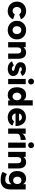

<svg xmlns="http://www.w3.org/2000/svg" viewBox="2242 -3026 1000 5523"><g transform="rotate(90 2741.5 -265.0)"><path d="M27 -252.6Q27 -329.1 61.9 -389.2Q96.8 -449.2 159.1 -482.9Q221.3 -516.6 300.4 -516.6Q379.4 -516.6 442 -477.3Q504.6 -438 534.2 -366.4L392.2 -317.4Q379.4 -344 352.3 -359.8Q325.2 -375.6 293 -375.6Q260.2 -375.6 234.7 -359.8Q209.2 -344 195.1 -316.1Q181 -288.2 181 -252.3Q181 -217 195.4 -188.6Q209.9 -160.3 235.8 -144.6Q261.8 -129 294.8 -129Q326.8 -129 353.5 -145.9Q380.2 -162.8 393.6 -191.4L535.8 -142.4Q507.2 -69.6 444 -28.8Q380.8 12 301.6 12Q222.4 12 159.8 -21.7Q97.2 -55.4 62.1 -115.9Q27 -176.4 27 -252.6Z M580 -252.6Q580 -329.1 614.1 -389.2Q648.2 -449.2 708.5 -482.9Q768.8 -516.6 846.6 -516.6Q924.4 -516.6 984.8 -482.9Q1045.2 -449.2 1079.3 -389.2Q1113.4 -329.1 1113.4 -252.6Q1113.4 -175.4 1079.7 -115.4Q1046 -55.4 985.9 -21.7Q925.7 12 848.7 12Q770.6 12 709.4 -21.7Q648.2 -55.4 614.1 -115.4Q580 -175.4 580 -252.6ZM960.2 -252.4Q960.2 -289.2 945.7 -317.8Q931.2 -346.4 905.2 -362.6Q879.1 -378.8 846.6 -378.8Q814 -378.8 788.5 -362.6Q763 -346.4 748.5 -317.8Q734 -289.2 734 -252.4Q734 -216.2 748.5 -187.6Q763 -159 789.1 -142.8Q815.3 -126.6 848.5 -126.6Q881.2 -126.6 906.6 -142.8Q932 -159 946.1 -187.6Q960.2 -216.2 960.2 -252.4Z M1193.2 -504.6H1335.2L1343.2 -411.8V0H1193.2ZM1521.2 -258.8H1671.4V0H1521.2ZM1439.4 -376.2Q1392.6 -377 1367.9 -348.9Q1343.2 -320.8 1343.2 -266.2H1296.4Q1296.4 -345.2 1320 -401.4Q1343.6 -457.6 1386.5 -487.1Q1429.4 -516.6 1485 -516.6Q1577.6 -516.6 1624.6 -460.5Q1671.6 -404.4 1671.4 -286.8V-258.8H1521.2Q1521.2 -320.2 1500 -347.4Q1478.8 -374.6 1439.4 -376.2Z M1745.9 -110 1866 -162.9Q1880.6 -137.4 1904.7 -122.6Q1928.9 -107.9 1958.7 -107.9Q1987.7 -107.9 2003.7 -116.8Q2019.7 -125.7 2019.7 -142.6Q2019.7 -158.7 2006.6 -167.4Q1993.4 -176 1965.1 -183.3L1920.3 -194.7Q1850 -213.1 1810.1 -254.8Q1770.1 -296.4 1770.1 -351Q1770.1 -428 1821.1 -470Q1872 -512 1964.7 -512Q2038.1 -512 2092.2 -481.1Q2146.3 -450.3 2164 -400.1L2047.9 -349.3Q2041.6 -368.6 2017.1 -380.6Q1992.7 -392.6 1965.6 -392.6Q1941.1 -392.6 1927.6 -382.1Q1914.1 -371.6 1914.1 -353.6Q1914.1 -341.6 1927.9 -332.7Q1941.7 -323.9 1969.6 -317.3L2028.9 -302.7Q2097.1 -285.7 2132.5 -240.4Q2167.9 -195.1 2167.9 -140.9Q2167.9 -95 2141.1 -60.4Q2114.4 -25.7 2066.9 -6.9Q2019.3 12 1958.7 12Q1884.1 12 1827.4 -20.1Q1770.6 -52.1 1745.9 -110Z M2251 -504.6H2401V0H2251ZM2241 -659.7Q2241 -694.2 2266.4 -719.6Q2291.8 -745 2326.3 -745Q2360.8 -745 2386 -719.6Q2411.2 -694.3 2411.2 -659.8Q2411.2 -625.4 2386 -600.1Q2360.8 -574.8 2326.3 -574.8Q2291.8 -574.8 2266.4 -600Q2241 -625.2 2241 -659.7Z M2864.6 -93.8V-707H3014.6V0H2871.6ZM2490 -252.6Q2490 -333.2 2517.6 -392.7Q2545.2 -452.2 2596.6 -484.4Q2648 -516.6 2718.4 -516.6Q2780.2 -516.6 2823.6 -484.8Q2867 -453 2889.1 -393.9Q2911.2 -334.8 2911.2 -252.6Q2911.2 -170.6 2889.1 -111Q2867 -51.4 2823.6 -19.7Q2780.2 12 2718.4 12Q2648 12 2596.6 -20.1Q2545.2 -52.2 2517.6 -111.8Q2490 -171.4 2490 -252.6ZM2864.6 -252.6Q2864.6 -289.2 2851 -317.8Q2837.4 -346.4 2812.8 -362.3Q2788.2 -378.2 2756.8 -378.2Q2725.4 -378.2 2700.2 -362.3Q2675 -346.4 2660.7 -317.8Q2646.4 -289.2 2646.4 -252.6Q2646.4 -216.2 2661.1 -187.6Q2675.8 -159 2701.1 -142.7Q2726.4 -126.4 2757.8 -126.4Q2788.4 -126.4 2812.9 -142.7Q2837.4 -159 2851 -187.6Q2864.6 -216.2 2864.6 -252.6Z M3095 -250Q3095 -326.3 3128.4 -385.8Q3161.9 -445.3 3221.9 -478.6Q3282 -512 3358.4 -512Q3428 -512 3484.4 -476.8Q3540.7 -441.6 3573.7 -374.1Q3606.7 -306.7 3606.7 -212.7H3228.9L3243.1 -227.9Q3243.1 -175 3277.9 -142.8Q3312.7 -110.6 3363.4 -110.6Q3401 -110.6 3426.9 -126.8Q3452.9 -143 3465.9 -171.3L3593.3 -124.7Q3562.3 -57.7 3500.8 -22.9Q3439.3 12 3354 12Q3279 12 3220.2 -21.4Q3161.4 -54.7 3128.2 -114.2Q3095 -173.7 3095 -250ZM3235 -313.6H3468L3455.3 -297.6Q3455.3 -347.7 3424.6 -372.4Q3394 -397.1 3354.4 -397.1Q3329.7 -397.1 3305.4 -386.8Q3281.1 -376.4 3264.9 -354.3Q3248.7 -332.1 3248.7 -297.6Z M4006.4 -506.6V-360.8Q3930.8 -360.8 3879 -335.3Q3827.2 -309.8 3827.2 -261.4L3787.2 -262.4Q3787.2 -340.2 3818.5 -395.6Q3849.8 -451 3899.8 -478.8Q3949.8 -506.6 4006.4 -506.6ZM3677.2 -504.6H3827.2V0H3677.2Z M4083 -504.6H4233V0H4083ZM4073 -659.7Q4073 -694.2 4098.4 -719.6Q4123.8 -745 4158.3 -745Q4192.8 -745 4218 -719.6Q4243.2 -694.3 4243.2 -659.8Q4243.2 -625.4 4218 -600.1Q4192.8 -574.8 4158.3 -574.8Q4123.8 -574.8 4098.4 -600Q4073 -625.2 4073 -659.7Z M4348.2 -504.6H4490.2L4498.2 -411.8V0H4348.2ZM4676.2 -258.8H4826.4V0H4676.2ZM4594.4 -376.2Q4547.6 -377 4522.9 -348.9Q4498.2 -320.8 4498.2 -266.2H4451.4Q4451.4 -345.2 4475 -401.4Q4498.6 -457.6 4541.5 -487.1Q4584.4 -516.6 4640 -516.6Q4732.6 -516.6 4779.6 -460.5Q4826.6 -404.4 4826.4 -286.8V-258.8H4676.2Q4676.2 -320.2 4655 -347.4Q4633.8 -374.6 4594.4 -376.2Z M4925.2 158 4984.2 38 4992 42Q5023.6 59.4 5061.6 71.2Q5099.6 83 5153.6 83Q5211.6 83 5245.8 49.4Q5280 15.8 5280 -51.2V-504.6H5430V-56.8Q5430 28 5398.2 89.2Q5366.4 150.4 5305.5 182.8Q5244.6 215.2 5160 215.2Q5074.4 215.2 5018 200Q4961.6 184.8 4925.2 158ZM4899 -257.6Q4899 -336.8 4926.6 -395.2Q4954.2 -453.6 5005.6 -485.1Q5057 -516.6 5126.6 -516.6Q5186 -516.6 5229.4 -484.7Q5272.8 -452.8 5296.1 -394Q5319.4 -335.2 5319.4 -254.4Q5319.4 -182 5296.1 -128.6Q5272.8 -75.2 5229.4 -46.4Q5186 -17.6 5126.6 -17.6Q5057 -17.6 5005.6 -46.8Q4954.2 -76 4926.6 -130.2Q4899 -184.4 4899 -257.6ZM5273.6 -262.4Q5273.6 -297.6 5260.8 -324.7Q5248 -351.8 5224.6 -366.8Q5201.2 -381.8 5170.6 -381.8Q5139.2 -381.8 5115.2 -366.8Q5091.2 -351.8 5077.3 -324.7Q5063.4 -297.6 5063.4 -262.4Q5063.4 -228.4 5077.3 -201.1Q5091.2 -173.8 5115.7 -158.4Q5140.2 -143 5171.6 -143Q5201.4 -143 5224.7 -158.4Q5248 -173.8 5260.8 -201.1Q5273.6 -228.4 5273.6 -262.4Z"/></g></svg>

Font: 寒蝉端黑体 Light
Style: Regular
Weight: 300
Designer: ChillDuanSans {Warren2060}; 
Source Han Sans {Ryoko NISHIZUKA 西塚涼子 (kana, bopomofo & ideographs); Paul D. Hunt (Latin, G
Foundry: ChillType&Adobe
Version: Version 1.300;Glyphs 3.3 (3306)